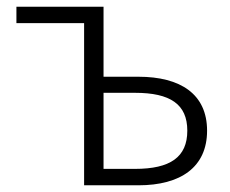

<svg xmlns="http://www.w3.org/2000/svg" viewBox="-20 -553 686 573"><path d="M231 0H393C519 0 598 -54 598 -163C598 -272 519 -324 393 -324H289V-533H29V-484H231ZM289 -49V-276H383C488 -276 539 -242 539 -163C539 -84 488 -49 383 -49Z"/></svg>

Font: Noto Sans CJK JP Light
Style: Regular
Weight: 300
Designer: Ryoko NISHIZUKA (kana & ideographs); Paul D. Hunt (Latin, Greek & Cyrillic); Wenlong ZHANG (bopomofo); Sandoll Communica
Foundry: Adobe Systems Incorporated
Version: Version 1.004;PS 1.004;hotconv 1.0.82;makeotf.lib2.5.63406